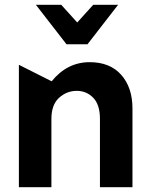

<svg xmlns="http://www.w3.org/2000/svg" viewBox="-20 -783 629 803"><path d="M355 -523Q261 -523 196 -443L59 -512V0H195V-286Q195 -345 227 -374Q259 -403 301 -403Q342 -403 370 -374Q398 -345 398 -286V0H534V-329Q534 -417 487 -470Q440 -523 355 -523ZM370 -763 303 -689 236 -763H130L258 -598H346L474 -763Z"/></svg>

Font: Geom SemiBold
Style: Bold
Weight: 600
Version: Version 1.102